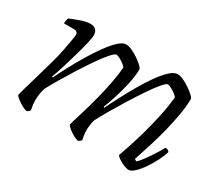

<svg xmlns="http://www.w3.org/2000/svg" viewBox="-98 -697 1007 893"><g transform="rotate(30 405.5 -250.0)"><path d="M112 0Q104 0 87.5 -8.5Q71 -17 57 -28Q43 -39 40 -46Q43 -59 52 -90.5Q61 -122 74 -165.5Q87 -209 100 -257Q110 -291 117 -326.5Q124 -362 128.5 -388.5Q133 -415 133 -422Q133 -440 110 -440H58Q58 -458 64 -470Q91 -481 118.5 -490.5Q146 -500 166 -500Q206 -500 206 -459Q206 -448 199 -417.5Q192 -387 180.5 -347Q169 -307 157 -267.5Q145 -228 134 -199L138 -195Q155 -230 176.5 -270.5Q198 -311 222.5 -351.5Q247 -392 271.5 -425.5Q296 -459 318 -479.5Q340 -500 358 -500Q372 -500 390 -492Q408 -484 425.5 -472Q443 -460 455.5 -448.5Q468 -437 469 -431Q469 -397 459.5 -353Q450 -309 437 -267.5Q424 -226 412 -197L416 -193Q432 -227 453.5 -267.5Q475 -308 498.5 -349Q522 -390 546.5 -424Q571 -458 593.5 -479Q616 -500 635 -500Q648 -500 666 -492Q684 -484 701.5 -472Q719 -460 731.5 -448.5Q744 -437 745 -431Q745 -393 737 -346Q729 -299 717 -251Q705 -203 692 -161.5Q679 -120 670 -92.5Q661 -65 659 -59L670 -52Q680 -60 696 -81.5Q712 -103 728.5 -128.5Q745 -154 756 -175Q772 -175 778 -164Q772 -143 758 -115Q744 -87 726 -60.5Q708 -34 690 -17Q672 0 658 0Q648 0 632 -6.5Q616 -13 602.5 -22Q589 -31 586 -38Q591 -51 604 -89.5Q617 -128 632 -180.5Q647 -233 659.5 -290.5Q672 -348 677 -400Q665 -414 646 -425Q627 -436 619 -436Q610 -436 590 -412Q570 -388 544 -349.5Q518 -311 491 -267.5Q464 -224 441 -184.5Q418 -145 405 -119Q401 -105 399 -90.5Q397 -76 397 -63Q397 -40 403 -13Q402 -10 398.5 -6.5Q395 -3 388 0Q379 0 363 -8.5Q347 -17 333.5 -28Q320 -39 317 -46Q320 -60 335.5 -109.5Q351 -159 369 -229Q378 -264 387.5 -312.5Q397 -361 400 -400Q390 -413 371 -424.5Q352 -436 342 -436Q334 -436 314.5 -414Q295 -392 270 -356Q245 -320 219 -279Q193 -238 169.5 -198.5Q146 -159 131 -130Q127 -117 124 -99.5Q121 -82 121 -63Q121 -42 127 -13Q125 -10 122.5 -7Q120 -4 112 0Z"/></g></svg>

Font: Texturina Thin
Style: Italic
Weight: 100
Italic angle: -11°
Designer: Guillermo Torres Carreño
Foundry: Omnibus-Type
Version: Version 1.002; ttfautohint (v1.8.3)